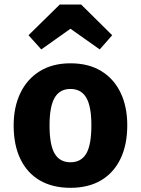

<svg xmlns="http://www.w3.org/2000/svg" viewBox="-20 -836 640 872"><path d="M300 -548.5Q382 -548.5 439.5 -513.5Q497 -478.5 527.5 -415.2Q558 -352 558 -267Q558 -178.5 527.2 -114.8Q496.5 -51 439 -17Q381.5 17 300 17Q219 17 161.2 -16.5Q103.5 -50 72.8 -113.5Q42 -177 42 -266Q42 -350.5 72.8 -414Q103.5 -477.5 161.2 -513Q219 -548.5 300 -548.5ZM300 -432Q251.5 -432 228.2 -392.2Q205 -352.5 205 -266Q205 -178 228.2 -138.5Q251.5 -99 300 -99Q348.5 -99 371.8 -138.5Q395 -178 395 -267Q395 -353 371.8 -392.5Q348.5 -432 300 -432ZM167.5 -611.5 109.5 -676 251.5 -815.5H348.5L489.5 -676L433 -611.5L300 -705.5Z"/></svg>

Font: Fira Code Light
Style: Bold
Weight: 700
Monospace: yes
Version: Version 5.002